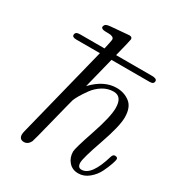

<svg xmlns="http://www.w3.org/2000/svg" viewBox="-168 -808 870 932"><g transform="rotate(30 267.0 -341.5)"><path d="M50.8 -560.1Q50.8 -578.1 76.2 -578.1H213.9Q225.1 -627.9 225.1 -632.8Q225.1 -642.6 216.6 -646.7Q208 -650.9 197.5 -650.9Q187 -650.9 175 -651.4Q163.1 -651.9 159.2 -654.8Q147 -660.6 157.2 -675.8Q162.1 -682.6 184.1 -685.1Q286.1 -693.8 287.1 -693.8Q303.2 -693.8 303.2 -680.2Q303.2 -674.3 278.8 -578.1H480Q507.8 -578.1 507.8 -564Q507.8 -546.9 484.9 -546.9H271L228 -375Q291 -441.9 361.8 -441.9Q403.8 -441.9 435.3 -418Q466.8 -394 466.8 -336.9Q466.8 -287.1 428 -176.5Q389.2 -65.9 389.2 -40Q389.2 -12.2 411.1 -12.2Q466.3 -12.2 502.9 -137.2Q507.8 -153.3 519 -152.8Q534.2 -152.8 534.2 -141.1Q534.2 -134.3 526.6 -112.1Q519 -89.8 505.1 -61.5Q491.2 -33.2 464.6 -11Q438 11.2 405.8 11.2Q372.6 11.2 352.3 -12Q332 -35.2 332 -68.8Q332 -86.9 368.9 -195.6Q405.8 -304.2 405.8 -354Q405.8 -418.9 357.9 -418.9Q325.7 -418.9 297.4 -401.4Q269 -383.8 250 -357.4Q231 -331.1 220.9 -313.5Q210.9 -295.9 206.1 -284.2Q203.1 -275.4 171.1 -147.2Q139.2 -19 136.2 -13.2Q124 10.7 102.1 11.2Q75.2 11.2 75.2 -17.1Q75.2 -21 77.1 -30.8L206.1 -546.9H74.2Q50.8 -546.9 50.8 -560.1Z"/></g></svg>

Font: CMU Classical Serif
Style: Italic
Weight: 500
Italic angle: -14.04°
Version: Version 0.7.0